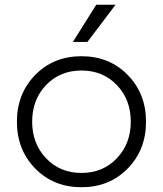

<svg xmlns="http://www.w3.org/2000/svg" viewBox="-20 -776 684 806"><path d="M128 -68.5Q205 10 322 10Q439 10 516 -68.5Q593 -147 593 -265Q593 -383 516 -461.5Q439 -540 322 -540Q205 -540 128 -461.5Q51 -383 51 -265Q51 -147 128 -68.5ZM115 -265Q115 -358 173.5 -419Q232 -480 322 -480Q412 -480 470.5 -419Q529 -358 529 -265Q529 -173 470.5 -111.5Q412 -50 322 -50Q232 -50 173.5 -111.5Q115 -173 115 -265ZM384 -756H465L347 -600H286Z"/></svg>

Font: Roundo
Style: Regular
Weight: 400
Designer: Namrata Goyal (Gurmukhi), Shiva Nallaperumal (Latin)
Foundry: Indian Type Foundry
Version: Version 1.000;PS 1.0;hotconv 1.0.88;makeotf.lib2.5.647800